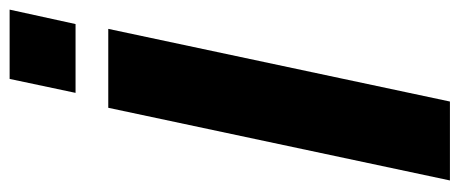

<svg xmlns="http://www.w3.org/2000/svg" viewBox="-298 -657 955 399"><g transform="rotate(-90 179.5 -457.5)"><path d="M186 -778 215 -915H359L329 -778ZM155 -710H319L168 0H4Z"/></g></svg>

Font: Raleway-v4020 ExtraBold
Style: Italic
Weight: 800
Italic angle: -12°
Designer: Matt McInerney, Pablo Impallari, Rodrigo Fuenzalida
Foundry: Matt McInerney, Pablo Impallari, Rodrigo Fuenzalida
Version: Version 4.020;PS 004.020;hotconv 1.0.88;makeotf.lib2.5.64775